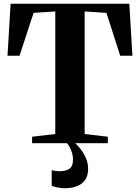

<svg xmlns="http://www.w3.org/2000/svg" viewBox="-20 -763 746 1023"><path d="M274.5 -49V-702L159 -694.5L84 -466H20L36.5 -743H669L685.5 -466H620.5L547 -694.5L431 -702V-49L554.5 -34.5V0H151V-34.5ZM324 240Q307 240 288 236.2Q269 232.5 255.5 227V144Q265 146.5 276.8 148Q288.5 149.5 295 149.5Q328 149.5 348.5 137.2Q369 125 369 85.5Q369 69 364 52.5Q359 36 351.8 22Q344.5 8 337 0H364H380.5Q392.5 9.5 408.8 30.2Q425 51 437.5 79Q450 107 449.5 138.5Q449 174 433.2 196.2Q417.5 218.5 389.5 229.2Q361.5 240 324 240Z"/></svg>

Font: Merriweather 96pt
Style: Bold
Weight: 700
Version: Version 2.100